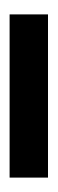

<svg xmlns="http://www.w3.org/2000/svg" viewBox="120 -1020 120 400"><g transform="rotate(-90 180.0 -820.0)"><path d="M10 -860H350V-780H10Z"/></g></svg>

Font: Otomanopee
Style: Regular
Weight: 400
Designer: Das Ende der Wildnis
Foundry: Gutenberg Labo
Version: Version 3.000